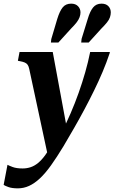

<svg xmlns="http://www.w3.org/2000/svg" viewBox="-74 -799 627 1052"><path d="M191 67 236 11 294 -87 215 -514H33L24 -466L34 -464Q51 -461 61.5 -456.5Q72 -452 77.5 -444Q83 -436 86 -422ZM262 -70 214 -13Q193 25 173.5 51.5Q154 78 134.5 94Q115 110 94 117Q73 124 50 124Q16 124 -5 116Q-26 108 -33 104L-54 214Q-47 219 -27.5 226Q-8 233 24 233Q56 233 85.5 219.5Q115 206 144.5 178.5Q174 151 205.5 107Q237 63 274 2Q303 -47 332 -97.5Q361 -148 388.5 -199.5Q416 -251 441.5 -303Q467 -355 488.5 -406Q510 -457 527 -508L528 -514H420Q409 -459 393 -403Q377 -347 357 -290.5Q337 -234 313 -178.5Q289 -123 262 -70ZM240 -696Q253 -738 269.5 -758.5Q286 -779 316 -779Q340 -779 353.5 -765Q367 -751 367 -731Q367 -718 362 -704.5Q357 -691 346 -676.5Q335 -662 315 -642L246 -566H205L207 -585ZM407 -696Q419 -737 436 -758Q453 -779 482 -779Q507 -779 520 -765Q533 -751 533 -731Q533 -718 528.5 -704.5Q524 -691 512.5 -676.5Q501 -662 481 -642L412 -566H371L373 -586Z"/></svg>

Font: Roboto Serif 72pt SemiCondensed SemiBold
Style: Italic
Weight: 600
Width: 4
Italic angle: -10°
Designer: Greg Gazdowicz
Foundry: Commercial Type
Version: Version 1.008